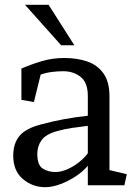

<svg xmlns="http://www.w3.org/2000/svg" viewBox="-20 -770 566 798"><path d="M84 -750H182L289 -582H234ZM345 0V-81Q325 -57 294.5 -37Q264 -17 230.5 -4.5Q197 8 168 8Q115 8 75 -26Q35 -60 35 -123Q35 -173 60.5 -204.5Q86 -236 151 -253Q200 -266 245.5 -274.5Q291 -283 345 -289V-371Q345 -427 315 -450.5Q285 -474 243 -474Q220 -474 196 -471Q172 -468 149 -460L121 -346L69 -355V-485Q108 -502 152.5 -515.5Q197 -529 248 -529Q300 -529 342.5 -514.5Q385 -500 410 -465Q435 -430 435 -370V-63L507 -46L497 0ZM135 -131Q135 -84 157.5 -69.5Q180 -55 210 -55Q234 -55 261 -67Q288 -79 310.5 -97.5Q333 -116 345 -133V-247Q313 -243 281 -238.5Q249 -234 217 -225Q170 -212 152.5 -187Q135 -162 135 -131Z"/></svg>

Font: Brawler
Style: Regular
Weight: 400
Designer: Oleg Frolov, Haley Fiege
Foundry: Oleg Frolov, Haley Fiege
Version: Version 1.101; ttfautohint (v1.8.3)